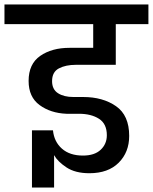

<svg xmlns="http://www.w3.org/2000/svg" viewBox="-52 -760 684 859"><path d="M287 -470Q242 -470 211.5 -454Q181 -438 181 -397Q181 -360 207.5 -343Q234 -326 276 -326H320Q408 -326 467 -285Q526 -244 526 -152Q526 -79 479 -32Q432 15 348 15Q285 15 245.5 -11Q206 -37 190 -66V79H91V-177H185Q190 -126 225 -95Q260 -64 319 -64Q371 -64 398.5 -90Q426 -116 426 -155Q426 -206 391 -228.5Q356 -251 301 -251H245Q174 -254 125 -290Q76 -326 76 -398Q76 -474 128 -510Q180 -546 259 -546H365V-652H-32V-740H612V-652H466V-470Z"/></svg>

Font: A Bank Premium Med
Style: Regular
Weight: 500
Designer: Ninad Kale (Devanagari), Jonny Pinhorn (Latin), Htun Naung (Myanmar)
Foundry: Indian Type Foundry
Version: 4.004